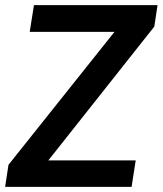

<svg xmlns="http://www.w3.org/2000/svg" viewBox="-21 -731 636 751"><path d="M168 -103.5 582.5 -627 595.2 -710.9H111.8L95.2 -606.4H426.8L12.2 -86.4L-1 0H493.7L509.8 -103.5Z"/></svg>

Font: Roboto Mono SemiBold
Style: Italic
Weight: 600
Italic angle: -10°
Monospace: yes
Designer: Google
Version: Version 3.000